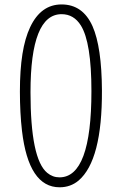

<svg xmlns="http://www.w3.org/2000/svg" viewBox="-20 -816 539 848"><path d="M243.2 11.2Q106.4 11.2 77.1 -238.3Q67.9 -317.4 67.9 -412.1Q67.9 -506.8 79.1 -577.4Q90.3 -647.9 113.3 -696.3Q160.6 -796.4 252 -796.4Q345.7 -796.4 388.7 -700.2Q429.2 -608.4 430.2 -417Q431.6 -107.9 327.1 -18.6Q291.5 11.2 243.2 11.2ZM242.7 -32.7Q383.8 -32.7 383.8 -413.6Q383.8 -627.9 337.4 -703.1Q306.2 -753.4 252 -753.4Q114.7 -753.4 114.7 -408.7Q114.7 -113.3 188.5 -52.7Q212.4 -32.7 242.7 -32.7Z"/></svg>

Font: Pompiere
Style: Regular
Weight: 400
Designer: Karolina Lach
Foundry: Sorkin Type Co.
Version: Version 1.002